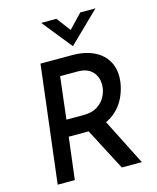

<svg xmlns="http://www.w3.org/2000/svg" viewBox="-137 -1054 940 1148"><g transform="rotate(-15 332.5 -480.0)"><path d="M362 -726Q419 -726 465 -710.5Q511 -695 542.5 -666Q574 -637 588.5 -594.5Q603 -552 596 -496Q590 -453 572 -411Q554 -369 521 -335Q488 -301 438.5 -280.5Q389 -260 319 -260H213L181 0H75L163 -726ZM330 -362Q385 -362 418 -383.5Q451 -405 467 -435.5Q483 -466 485 -493Q488 -513 484 -535Q480 -557 467 -577Q454 -597 429.5 -610Q405 -623 367 -623H257L226 -362ZM444 -300 596 0H472L317 -297ZM324 -960 399 -861 371 -854 472 -960H566L378 -777H377L230 -960Z"/></g></svg>

Font: Josefin Sans Medium
Style: Italic
Weight: 500
Italic angle: -7°
Designer: Santiago Orozco
Foundry: Typemade
Version: Version 2.000